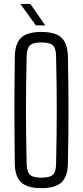

<svg xmlns="http://www.w3.org/2000/svg" viewBox="-20 -972 431 998"><path d="M195 6Q122.5 6 90.2 -23.8Q58 -53.5 57 -122Q56 -202.5 55.5 -270.5Q55 -338.5 55 -402.5Q55 -466.5 55.5 -533.2Q56 -600 57 -677.5Q58 -746.5 90.2 -776.2Q122.5 -806 195 -806Q267.5 -806 299.5 -776.2Q331.5 -746.5 333 -677.5Q334.5 -600 335.2 -533.2Q336 -466.5 336 -402.5Q336 -338.5 335.2 -270.5Q334.5 -202.5 333 -122Q331.5 -53.5 299.5 -23.8Q267.5 6 195 6ZM195 -48.5Q238.5 -48.5 254.8 -63.5Q271 -78.5 271.5 -120.5Q273.5 -203 274.2 -270.2Q275 -337.5 275 -399.5Q275 -461.5 274.2 -528.8Q273.5 -596 271.5 -679Q271 -721 254.8 -736.2Q238.5 -751.5 195 -751.5Q152 -751.5 135.8 -736.2Q119.5 -721 118.5 -679Q116.5 -598.5 115.8 -532.2Q115 -466 115 -403.8Q115 -341.5 115.8 -273.5Q116.5 -205.5 118.5 -120.5Q119.5 -78.5 135.8 -63.5Q152 -48.5 195 -48.5ZM166.5 -840 86 -951.5H138L215 -840Z"/></svg>

Font: Big Shoulders Text Thin Light
Style: Regular
Weight: 300
Version: Version 2.002